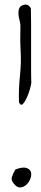

<svg xmlns="http://www.w3.org/2000/svg" viewBox="-20 -822 179 835"><path d="M40 -23.4Q27.3 -38.1 31.7 -52.2Q36.1 -66.4 46.9 -85Q78.1 -96.7 94.2 -91.8Q110.4 -86.9 114.3 -74.2Q118.2 -61.5 112.3 -45.4Q106.4 -29.3 94.7 -18.6Q83 -7.8 68.4 -6.8Q53.7 -5.9 40 -23.4ZM62.5 -377Q60.5 -433.6 66.9 -493.2Q73.2 -552.7 69.3 -608.4Q67.4 -645.5 68.4 -676.3Q69.3 -707 68.4 -715.8Q67.4 -725.6 64 -738.3Q60.5 -751 60.1 -763.7Q59.6 -776.4 64 -786.6Q68.4 -796.9 83 -800.8Q103.5 -806.6 114.3 -785.2Q115.2 -761.7 115.2 -717.3Q115.2 -672.9 115.2 -624Q115.2 -575.2 115.2 -530.3Q115.2 -485.4 116.2 -461.9Q116.2 -457 110.8 -437Q105.5 -417 97.2 -398.4Q88.9 -379.9 79.6 -370.1Q70.3 -360.4 62.5 -377Z"/></svg>

Font: Give You Glory
Style: Regular
Weight: 400
Designer: Kimberly Geswein
Foundry: Kimberly Geswein
Version: Version 1.002